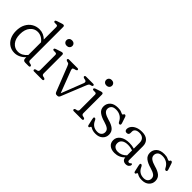

<svg xmlns="http://www.w3.org/2000/svg" viewBox="128 -1660 2602 2602"><g transform="rotate(45 1429.0 -359.0)"><path d="M38 -216.5Q38 -293 66.8 -347Q95.5 -401 143.8 -429.5Q192 -458 251 -458Q290.5 -458 325.8 -442.5Q361 -427 387.5 -400V-638Q387.5 -662.5 368 -664.5L331 -665Q314 -668 314 -681.5Q314 -695 334 -701.5L395 -721.5Q407 -725.5 415.8 -728Q424.5 -730.5 431 -730.5Q453 -730.5 453 -707V-73Q453 -46.5 477.5 -40.5L499.5 -36Q517.5 -30 517.5 -17Q517.5 0 496 0H431Q389.5 0 389.5 -42V-63.5Q357.5 -28 317 -8.5Q276.5 11 232.5 11Q175.5 11 131.5 -17.5Q87.5 -46 62.8 -97.2Q38 -148.5 38 -216.5ZM107 -222.5Q107 -134.5 149 -84.5Q191 -34.5 255 -34.5Q294.5 -34.5 328 -52.8Q361.5 -71 387.5 -103.5V-346.5Q362 -381 328 -398.8Q294 -416.5 256.5 -416.5Q194 -416.5 150.5 -365.2Q107 -314 107 -222.5Z M666.5 -558.5Q642.5 -558.5 626.8 -573.2Q611 -588 611 -611Q611 -634 626.8 -648.8Q642.5 -663.5 666.5 -663.5Q691.5 -663.5 707.5 -648.8Q723.5 -634 723.5 -611.5Q723.5 -588.5 707.5 -573.5Q691.5 -558.5 666.5 -558.5ZM711.5 -429.5V-73Q711.5 -46.5 736 -40.5L758 -36Q776 -30 776 -17Q776 0 754.5 0H602.5Q581.5 0 581.5 -17Q581.5 -30 599.5 -36L621.5 -40.5Q646 -46.5 646 -73V-360.5Q646 -385 626.5 -387L589.5 -388Q572.5 -390.5 572.5 -404Q572.5 -417.5 592.5 -424L653 -444Q665.5 -448 674 -450.8Q682.5 -453.5 689.5 -453.5Q711.5 -453.5 711.5 -429.5Z M1058 9.5H1040Q1019 9.5 1007.5 -19.5L868.5 -372.5Q862.5 -388.5 856.5 -397.5Q850.5 -406.5 840.5 -409L819.5 -414Q800.5 -420.5 800.5 -432.5Q800.5 -449.5 822 -449.5H983.5Q1004 -449.5 1004 -432.5Q1004 -420 983.5 -414L963.5 -409Q941.5 -403.5 939 -392Q936.5 -380.5 944.5 -360L1064.5 -46.5L1189 -366Q1202.5 -401 1169.5 -409L1146 -414Q1126.5 -419.5 1126.5 -432.5Q1126.5 -449.5 1148.5 -449.5H1283.5Q1304.5 -449.5 1304.5 -432.5Q1304.5 -420.5 1286 -414L1265.5 -409Q1256.5 -406.5 1249.2 -397.5Q1242 -388.5 1233.5 -367.5L1091.5 -16.5Q1080.5 9.5 1058 9.5Z M1427.5 -558.5Q1403.5 -558.5 1387.8 -573.2Q1372 -588 1372 -611Q1372 -634 1387.8 -648.8Q1403.5 -663.5 1427.5 -663.5Q1452.5 -663.5 1468.5 -648.8Q1484.5 -634 1484.5 -611.5Q1484.5 -588.5 1468.5 -573.5Q1452.5 -558.5 1427.5 -558.5ZM1472.5 -429.5V-73Q1472.5 -46.5 1497 -40.5L1519 -36Q1537 -30 1537 -17Q1537 0 1515.5 0H1363.5Q1342.5 0 1342.5 -17Q1342.5 -30 1360.5 -36L1382.5 -40.5Q1407 -46.5 1407 -73V-360.5Q1407 -385 1387.5 -387L1350.5 -388Q1333.5 -390.5 1333.5 -404Q1333.5 -417.5 1353.5 -424L1414 -444Q1426.5 -448 1435 -450.8Q1443.5 -453.5 1450.5 -453.5Q1472.5 -453.5 1472.5 -429.5Z M1784.5 -27.5Q1821.5 -27.5 1843.2 -47.8Q1865 -68 1865 -99.5Q1865 -135.5 1837.8 -155.5Q1810.5 -175.5 1757 -191Q1682 -211.5 1641 -244Q1600 -276.5 1600 -332Q1600 -385 1638.5 -421.8Q1677 -458.5 1752.5 -458.5Q1797.5 -458.5 1821.2 -446.8Q1845 -435 1857 -435Q1862.5 -435 1865.5 -441Q1868.5 -447 1872.5 -453Q1876.5 -459 1885 -459Q1901.5 -459 1909.5 -435.5L1938 -350Q1948 -319.5 1930.5 -313.5Q1911.5 -307 1899 -329.5Q1875.5 -378 1837.8 -400Q1800 -422 1754.5 -422Q1704.5 -422 1682.5 -400Q1660.5 -378 1660.5 -345.5Q1660.5 -310.5 1691 -288.5Q1721.5 -266.5 1777 -251Q1847.5 -233 1886.2 -201Q1925 -169 1925 -112.5Q1925 -61 1887.5 -26Q1850 9 1785 9Q1750.5 9 1729.8 2.2Q1709 -4.5 1698.2 -11.5Q1687.5 -18.5 1683 -18.5Q1676 -18.5 1673 -11.5Q1670 -4.5 1666.5 2.2Q1663 9 1655 9Q1639.5 9 1635.5 -10.5L1615.5 -98.5Q1611.5 -115.5 1612 -125.5Q1612.5 -135.5 1622 -138.5Q1639.5 -144 1653.5 -116Q1690.5 -27.5 1784.5 -27.5Z M2016.5 -101Q2016.5 -158.5 2066.2 -194.5Q2116 -230.5 2200.5 -230.5Q2250 -230.5 2295.5 -217V-328Q2295.5 -374.5 2269.8 -398.8Q2244 -423 2199.5 -423Q2157.5 -423 2136 -406.2Q2114.5 -389.5 2114.5 -365V-336.5Q2114.5 -298 2075 -298Q2057 -298 2048 -308.8Q2039 -319.5 2039 -336.5Q2039 -368 2060 -395.8Q2081 -423.5 2120.5 -440.8Q2160 -458 2216 -458Q2286 -458 2323.2 -423Q2360.5 -388 2360.5 -327.5V-63Q2360.5 -35.5 2383.5 -35.5Q2397 -35.5 2405 -45.5Q2407.5 -48.5 2410.5 -51.2Q2413.5 -54 2417.5 -54Q2430.5 -54 2430.5 -38Q2430.5 -19.5 2413 -4.2Q2395.5 11 2366.5 11Q2336.5 11 2317.8 -5Q2299 -21 2299 -50.5V-51.5Q2237.5 11 2150 11Q2090 11 2053.2 -18.5Q2016.5 -48 2016.5 -101ZM2084.5 -111Q2084.5 -71.5 2109.5 -52.2Q2134.5 -33 2172 -33Q2242.5 -33 2295.5 -88.5V-183.5Q2274.5 -190 2251.8 -194.2Q2229 -198.5 2203.5 -198.5Q2149 -198.5 2116.8 -175.5Q2084.5 -152.5 2084.5 -111Z M2673 -27.5Q2710 -27.5 2731.8 -47.8Q2753.5 -68 2753.5 -99.5Q2753.5 -135.5 2726.2 -155.5Q2699 -175.5 2645.5 -191Q2570.5 -211.5 2529.5 -244Q2488.5 -276.5 2488.5 -332Q2488.5 -385 2527 -421.8Q2565.5 -458.5 2641 -458.5Q2686 -458.5 2709.8 -446.8Q2733.5 -435 2745.5 -435Q2751 -435 2754 -441Q2757 -447 2761 -453Q2765 -459 2773.5 -459Q2790 -459 2798 -435.5L2826.5 -350Q2836.5 -319.5 2819 -313.5Q2800 -307 2787.5 -329.5Q2764 -378 2726.2 -400Q2688.5 -422 2643 -422Q2593 -422 2571 -400Q2549 -378 2549 -345.5Q2549 -310.5 2579.5 -288.5Q2610 -266.5 2665.5 -251Q2736 -233 2774.8 -201Q2813.5 -169 2813.5 -112.5Q2813.5 -61 2776 -26Q2738.5 9 2673.5 9Q2639 9 2618.2 2.2Q2597.5 -4.5 2586.8 -11.5Q2576 -18.5 2571.5 -18.5Q2564.5 -18.5 2561.5 -11.5Q2558.5 -4.5 2555 2.2Q2551.5 9 2543.5 9Q2528 9 2524 -10.5L2504 -98.5Q2500 -115.5 2500.5 -125.5Q2501 -135.5 2510.5 -138.5Q2528 -144 2542 -116Q2579 -27.5 2673 -27.5Z"/></g></svg>

Font: Fraunces 72pt S100 Light
Style: Regular
Weight: 300
Version: Version 1.000; ttfautohint (v1.8.3)